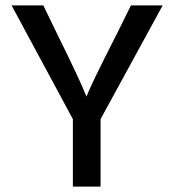

<svg xmlns="http://www.w3.org/2000/svg" viewBox="-20 -694 648 714"><path d="M354 0H251V-251L23 -674H141L189 -575Q235 -482 263 -422Q291 -362 296 -348L302 -335Q311 -365 418 -575L467 -674H585L354 -251Z"/></svg>

Font: Hind Madurai Medium
Style: Regular
Weight: 500
Designer: Jyotish Sonowal
Foundry: Indian Type Foundry
Version: Version 1.001;PS 1.0;hotconv 1.0.86;makeotf.lib2.5.63406; tt